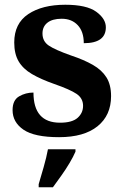

<svg xmlns="http://www.w3.org/2000/svg" viewBox="-20 -568 521 809"><path d="M229 10Q125 10 79 -21.5Q33 -53 33 -104Q33 -146 60.5 -162Q88 -178 121 -178Q121 -51 233 -51Q284 -51 307 -71.5Q330 -92 330 -122Q330 -154 302.5 -172.5Q275 -191 209 -214Q152 -234 114.5 -256Q77 -278 58.5 -309.5Q40 -341 40 -389Q40 -469 99 -508.5Q158 -548 255 -548Q345 -548 385.5 -518.5Q426 -489 426 -453Q426 -386 333 -386Q333 -435 307.5 -462Q282 -489 240 -489Q201 -489 180 -472.5Q159 -456 159 -427Q159 -394 185.5 -376Q212 -358 280 -334Q334 -316 371.5 -294.5Q409 -273 428.5 -242Q448 -211 448 -163Q448 -82 391 -36Q334 10 229 10ZM143 208Q152 178 164 136Q176 94 182 61H298V71Q289 92 273 119Q257 146 238 172.5Q219 199 203 221H143Z"/></svg>

Font: Noto Serif Sinhala
Style: Bold
Weight: 700
Designer: Jelle Bosma - Monotype Design Team
Foundry: Monotype Imaging Inc.
Version: Version 2.007; ttfautohint (v1.8.4.7-5d5b)